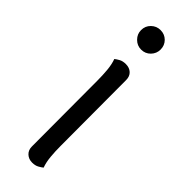

<svg xmlns="http://www.w3.org/2000/svg" viewBox="-245 -725 751 751"><g transform="rotate(45 130.0 -350.0)"><path d="M127 -603Q105 -603 89 -619Q73 -635 73 -657Q73 -680 89 -695.5Q105 -711 127 -711Q150 -711 165.5 -695.5Q181 -680 181 -657Q181 -635 165.5 -619Q150 -603 127 -603ZM171 -114Q171 -85 173.5 -57Q176 -29 184 -7Q178 -2 166.5 4.5Q155 11 138 11Q119 11 106 -1Q93 -13 93 -33L92 -396Q92 -425 89.5 -453Q87 -481 79 -503Q85 -508 96.5 -514.5Q108 -521 125 -521Q145 -521 157.5 -509.5Q170 -498 170 -477Z"/></g></svg>

Font: Arima Thin
Style: Regular
Weight: 400
Version: Version 1.100